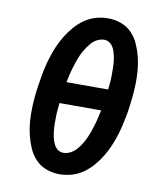

<svg xmlns="http://www.w3.org/2000/svg" viewBox="-84 -813 768 890"><g transform="rotate(10 300.0 -367.5)"><path d="M256 8Q223 8 193.5 -3Q164 -14 143 -36Q122 -58 109.5 -86.5Q97 -115 89.5 -145.5Q82 -176 79.5 -208Q77 -240 78 -272.5Q79 -305 82.5 -338Q86 -371 92 -404Q96 -432 102 -459.5Q108 -487 116.5 -514.5Q125 -542 136.5 -569Q148 -596 163.5 -621.5Q179 -647 199 -670Q219 -693 243.5 -710Q268 -727 296.5 -735Q325 -743 353 -743Q386 -743 415.5 -732Q445 -721 466 -699Q487 -677 499.5 -648.5Q512 -620 519.5 -589.5Q527 -559 529.5 -527Q532 -495 531 -462.5Q530 -430 526.5 -397Q523 -364 518 -331Q513 -303 507 -275.5Q501 -248 492.5 -220.5Q484 -193 472.5 -166Q461 -139 445.5 -113.5Q430 -88 410 -65Q390 -42 365.5 -25Q341 -8 312.5 0Q284 8 256 8ZM214 -418H410Q412 -434 413.5 -450.5Q415 -467 415 -483Q415 -499 415 -515Q415 -531 413.5 -547Q412 -563 408.5 -578.5Q405 -594 399 -608Q393 -622 381 -632Q369 -642 353 -642Q336 -642 319.5 -633.5Q303 -625 291.5 -611Q280 -597 270 -581.5Q260 -566 253 -550Q246 -534 240.5 -517.5Q235 -501 230 -484.5Q225 -468 221.5 -451.5Q218 -435 214 -418ZM256 -93Q273 -93 289.5 -101.5Q306 -110 318 -124Q330 -138 339.5 -153.5Q349 -169 356 -185Q363 -201 368.5 -217.5Q374 -234 379 -250.5Q384 -267 387.5 -283.5Q391 -300 395 -317H199Q198 -301 196 -284.5Q194 -268 194 -252Q194 -236 194 -220Q194 -204 195.5 -188Q197 -172 200.5 -156.5Q204 -141 210 -127Q216 -113 228 -103Q240 -93 256 -93Z"/></g></svg>

Font: Iosevka Extended
Style: Bold Italic
Weight: 700
Width: 7
Italic angle: -9°
Monospace: yes
Designer: Belleve Invis
Foundry: Belleve Invis
Version: Version 32.5.0; ttfautohint (v1.8.4)